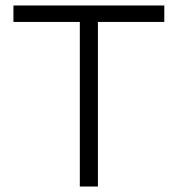

<svg xmlns="http://www.w3.org/2000/svg" viewBox="-20 -680 648 700"><path d="M271 0V-600H29V-660H579V-600H337V0Z"/></svg>

Font: Lil Grotesk
Style: Regular
Weight: 400
Designer: Bastien Sozeau
Foundry: NBR — Bastien Sozeau
Version: Version 4.002; ttfautohint (v1.8.4.7-5d5b)